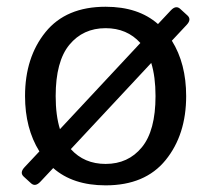

<svg xmlns="http://www.w3.org/2000/svg" viewBox="-20 -541 601 569"><path d="M54.2 -256.3Q54.2 -371.1 115 -446Q175.8 -521 293 -521Q390.1 -521 448.2 -469.7L486.3 -510.3Q501.5 -526.4 514.2 -514.6L535.6 -495.1Q548.3 -483.4 533.2 -467.3L489.3 -420.4Q531.7 -352.5 531.7 -256.3Q531.7 -141.6 470.9 -66.7Q410.2 8.3 293 8.3Q195.8 8.3 137.7 -43L99.6 -2.4Q84.5 13.7 71.8 2L50.3 -17.6Q37.6 -29.3 52.7 -45.4L96.7 -92.3Q54.2 -160.6 54.2 -256.3ZM145 -256.3Q145 -198.7 157.7 -158.2L396 -413.6Q356.4 -457.5 293 -457.5Q226.1 -457.5 185.5 -408.2Q145 -358.9 145 -256.3ZM189.9 -99.1Q229.5 -55.2 293 -55.2Q359.9 -55.2 400.4 -104.5Q440.9 -153.8 440.9 -256.3Q440.9 -313.5 428.2 -354.5Z"/></svg>

Font: Istok Web
Style: Regular
Weight: 400
Designer: Andrey V. Panov
Foundry: Andrey V. Panov
Version: Version 1.0.2g